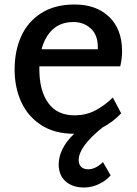

<svg xmlns="http://www.w3.org/2000/svg" viewBox="-20 -579 611 854"><path d="M482 -145 519 -75Q481 -35 436 -12Q330 73 330 133Q330 153 341.5 163.5Q353 174 372 174Q405 174 438 142L472 201Q454 223 421.5 239Q389 255 354 255Q302 255 271.5 227.5Q241 200 241 152Q241 118 258.5 83Q276 48 310 16Q223 16 163.5 -22.5Q104 -61 74.5 -125.5Q45 -190 45 -270Q45 -353 74.5 -418Q104 -483 164 -521Q224 -559 312 -559Q408 -559 465.5 -504Q523 -449 523 -351Q523 -321 515 -284H155V-272Q155 -176 194.5 -121Q234 -66 312 -66Q361 -66 401.5 -86.5Q442 -107 482 -145ZM165 -360H415V-370Q415 -424 383.5 -452.5Q352 -481 307 -481Q251 -481 215.5 -449Q180 -417 165 -360Z"/></svg>

Font: Martel Sans SemiBold
Style: Regular
Weight: 600
Designer: Dan Reynolds and Mathieu Réguer
Foundry: Dan Reynolds and Mathieu Réguer
Version: Version 1.002; ttfautohint (v1.1) -l 5 -r 5 -G 72 -x 0 -D la